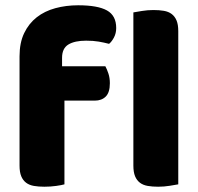

<svg xmlns="http://www.w3.org/2000/svg" viewBox="-20 -699 750 727"><path d="M54 -486Q54 -537 71.5 -573.5Q89 -610 119 -633.5Q149 -657 189.5 -668Q230 -679 276 -679Q350 -679 385 -659.5Q420 -640 420 -593Q420 -573 411.5 -557Q403 -541 393 -533Q374 -538 353.5 -541.5Q333 -545 306 -545Q263 -545 239 -530.5Q215 -516 215 -480V-448H379Q385 -437 390.5 -420.5Q396 -404 396 -384Q396 -349 380.5 -333.5Q365 -318 339 -318H224V-1Q214 2 192.5 5Q171 8 148 8Q126 8 108.5 5Q91 2 79 -7Q67 -16 60.5 -31.5Q54 -47 54 -72ZM655 -1Q644 1 622.5 4.5Q601 8 579 8Q557 8 539.5 5Q522 2 510 -7Q498 -16 491.5 -31.5Q485 -47 485 -72V-652Q496 -654 517.5 -657.5Q539 -661 561 -661Q583 -661 600.5 -658Q618 -655 630 -646Q642 -637 648.5 -621.5Q655 -606 655 -581Z"/></svg>

Font: BALOOCHETTANREGULAR
Style: Book
Weight: 400
Designer: Maithili Shingre and Ek Type
Foundry: Ek Type
Version: Version 1.100;PS 1.000;hotconv 1.0.88;makeotf.lib2.5.647800;